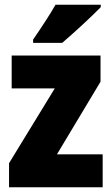

<svg xmlns="http://www.w3.org/2000/svg" viewBox="-20 -786 470 806"><path d="M403 -756V-766H213C188 -722 152 -668 119 -620V-606H241C292 -649 369 -721 403 -756ZM411 0V-138H219L402 -443V-553H29V-415H210L18 -101V0Z"/></svg>

Font: Noto Sans Condensed Black
Style: Regular
Weight: 900
Width: 3
Designer: Monotype Design Team
Foundry: Monotype Imaging Inc.
Version: Version 2.013